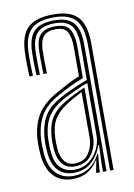

<svg xmlns="http://www.w3.org/2000/svg" viewBox="-74 -656 497 712"><g transform="rotate(-10 174.5 -300.0)"><path d="M283.8 0V-474.8Q283.8 -539.5 258.9 -567.6Q234 -595.8 176.8 -595.8Q117.5 -595.8 90.9 -570.1Q64.2 -544.5 62 -485.8Q61.2 -465.2 61.6 -441.6Q62 -418 63 -395.5H49.8Q48.8 -419 48.4 -441.9Q48 -464.8 48.8 -486.2Q51 -550.8 80.8 -578.8Q110.5 -606.8 176.8 -606.8Q241.2 -606.8 269.1 -576.1Q297 -545.5 297 -474.8V0ZM257.2 0V-32L259.8 -100.5H256.8Q245.5 -64.5 218.6 -39.8Q191.8 -15 150 -15Q112.8 -15 90.8 -39.1Q68.8 -63.2 66 -108.5Q65 -122.8 64.6 -133.6Q64.2 -144.5 65 -155.5Q67.5 -203 85.8 -238Q104 -273 152.5 -299.2Q178.8 -313.2 207.5 -325.9Q236.2 -338.5 257.2 -345.8V-474.8Q257.2 -527.8 238.6 -550.6Q220 -573.5 176.8 -573.5Q131.2 -573.5 110.8 -552.9Q90.2 -532.2 88.5 -484.8Q87.8 -464.5 88.1 -441Q88.5 -417.5 89.2 -395.5H76.2Q75.2 -418 74.9 -441.9Q74.5 -465.8 75.2 -485.2Q77.2 -538.5 100.8 -561.5Q124.2 -584.5 176.8 -584.5Q227 -584.5 248.8 -559.1Q270.5 -533.8 270.5 -474.8V0ZM143.2 7Q96 7 69.5 -22.9Q43 -52.8 39.5 -106.8Q38.2 -121.5 38.1 -134.9Q38 -148.2 38.5 -157.5Q41.5 -210.8 63.9 -249.8Q86.2 -288.8 142.5 -320Q168 -334.2 187.8 -344.8Q207.5 -355.2 230.8 -364.2V-474.8Q230.8 -511.2 219.9 -531.2Q209 -551.2 176.8 -551.2Q143.8 -551.2 130 -534.9Q116.2 -518.5 115 -483.5Q114.5 -467.5 114.6 -445.8Q114.8 -424 115.8 -395.5H102.5Q101.5 -425.5 101.4 -446.2Q101.2 -467 101.8 -484.5Q103.2 -526.5 120.9 -544.4Q138.5 -562.2 176.8 -562.2Q215.8 -562.2 229.9 -540Q244 -517.8 244 -474.8V-355.2Q217 -345.2 193.1 -333.5Q169.2 -321.8 147.2 -309.5Q94.8 -280.8 74.6 -243.8Q54.5 -206.8 51.8 -156.5Q51.2 -144.2 51.5 -133Q51.8 -121.8 52.8 -107.8Q56 -57.5 80.4 -30.8Q104.8 -4 146.8 -4Q183.2 -4 208.9 -22.2Q234.5 -40.5 248 -69.5H251L245.5 -11.8V0H232V-4.5L240 -45.8H237.5Q222 -20.8 198.6 -6.9Q175.2 7 143.2 7ZM154 -26Q186.8 -26 209.6 -43Q232.5 -60 244.6 -85.4Q256.8 -110.8 256.8 -135.2V-334.5Q234.5 -326.2 207.9 -314.2Q181.2 -302.2 157.8 -289.2Q117.5 -266.2 98.8 -234.9Q80 -203.5 78 -153Q77.5 -141.5 78 -131.2Q78.5 -121 79.2 -109.8Q81.8 -68 101.6 -47Q121.5 -26 154 -26ZM156.8 -37.8Q127.8 -37.8 111.6 -57.8Q95.5 -77.8 92.5 -110.5Q90.5 -134.2 91.2 -152Q93.2 -199 109.8 -228.1Q126.2 -257.2 162.5 -279Q179.5 -289.2 201.1 -300.2Q222.8 -311.2 243.5 -320V-134Q243.5 -98.8 222.6 -68.2Q201.8 -37.8 156.8 -37.8ZM158.5 -48.5Q195.8 -48.5 213 -75.1Q230.2 -101.8 230.2 -133.2V-304.8Q213.8 -296.8 198.2 -288.1Q182.8 -279.5 167.2 -269Q135.2 -247.8 120.5 -221.9Q105.8 -196 104.5 -152.2Q103.8 -133.8 105.5 -112Q107.8 -84.5 121 -66.5Q134.2 -48.5 158.5 -48.5Z"/></g></svg>

Font: Big Shoulders Inline Display
Style: Regular
Weight: 400
Designer: Patric King
Foundry: XO Type Co
Version: Version 1.000